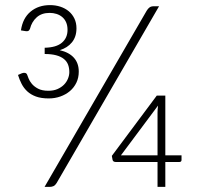

<svg xmlns="http://www.w3.org/2000/svg" viewBox="-20 -732 772 752"><path d="M202 -15.5Q196.5 -6.5 189.8 -3.2Q183 0 174.5 0H154.5L554.5 -690Q559.5 -698.5 565.8 -703Q572 -707.5 582 -707.5H603ZM62 -613Q69 -661 99.8 -686.5Q130.5 -712 176 -712Q197.5 -712 216.5 -705.8Q235.5 -699.5 249.5 -687.8Q263.5 -676 271.5 -659.2Q279.5 -642.5 279.5 -621Q279.5 -588 261.8 -566.2Q244 -544.5 214 -535.5Q250.5 -527 269.5 -505.8Q288.5 -484.5 288.5 -451.5Q288.5 -427.5 279.2 -408.2Q270 -389 253.8 -375.2Q237.5 -361.5 216.2 -354Q195 -346.5 171 -346.5Q141 -346.5 120.8 -354Q100.5 -361.5 86.8 -374.2Q73 -387 64.5 -403.8Q56 -420.5 50.5 -438.5L65.5 -445Q71.5 -447.5 77.8 -446.5Q84 -445.5 86.5 -439Q88 -435 91.8 -425Q95.5 -415 104.5 -404Q113.5 -393 129 -384.8Q144.5 -376.5 169.5 -376.5Q190 -376.5 205.2 -383.2Q220.5 -390 230.8 -400.5Q241 -411 246.2 -424Q251.5 -437 251.5 -449.5Q251.5 -466 246.5 -479Q241.5 -492 230 -501.2Q218.5 -510.5 200 -515.5Q181.5 -520.5 155 -520.5V-545Q200.5 -546 222.5 -564.8Q244.5 -583.5 244.5 -615Q244.5 -632 239 -644.5Q233.5 -657 223.8 -665.2Q214 -673.5 201.2 -677.5Q188.5 -681.5 174.5 -681.5Q143 -681.5 123.8 -664.2Q104.5 -647 97.5 -619.5Q95 -613 91.2 -611Q87.5 -609 80.5 -610ZM597 -123.5V-291Q597 -297.5 597.5 -304.5Q598 -311.5 599 -318.5L453.5 -123.5ZM691 -123.5V-105.5Q691 -97.5 682 -97.5H627.5V0H597V-97.5H434Q423 -97.5 421 -105.5L418 -121.5L594 -357.5H627.5V-123.5Z"/></svg>

Font: LatoLatin Light
Style: Regular
Weight: 300
Designer: Lukasz Dziedzic with Adam Twardoch and Botio Nikoltchev
Foundry: tyPoland Lukasz Dziedzic
Version: Version 2.015; 2015-08-06; http://www.latofonts.com/